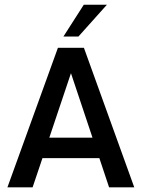

<svg xmlns="http://www.w3.org/2000/svg" viewBox="-20 -799 604 819"><path d="M436 -778.8H337.4L250.5 -643.1H314.5ZM445.3 0H552.7L337.9 -595.2H227.1L11.7 0H119.1L161.1 -124.5H403.8ZM190.4 -211.9 282.7 -486.8 374.5 -211.9Z"/></svg>

Font: Now SemiBold
Style: Regular
Weight: 600
Designer: Alfredo Marco Pradil
Foundry: Alfredo Marco Pradil
Version: Version 1.200;hotconv 1.0.109;makeotfexe 2.5.65596